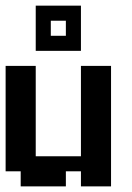

<svg xmlns="http://www.w3.org/2000/svg" viewBox="-20 -663 469 683"><path d="M267.9 0V-53.6H214.3V0H53.6V-53.6H0V-428.6H107.1V-107.1H267.9V-428.6H375V0ZM214.3 -535.7V-589.3H160.7V-535.7ZM267.9 -642.9V-482.1H107.1V-642.9Z"/></svg>

Font: Jersey 10
Style: Regular
Weight: 400
Designer: Sarah Cadigan-Fried
Version: Version 1.000